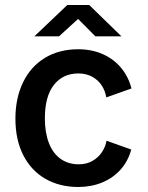

<svg xmlns="http://www.w3.org/2000/svg" viewBox="-20 -736 590 766"><path d="M292 -539.5Q346 -539.5 390 -520Q434 -500.5 463.2 -465.2Q492.5 -430 504.5 -383L404 -347.5Q400 -373 386 -394.8Q372 -416.5 348 -429.8Q324 -443 292.5 -443Q231 -443 195 -397.2Q159 -351.5 159 -263.5Q159 -207.5 174.8 -166.2Q190.5 -125 221 -102.8Q251.5 -80.5 294.5 -80.5Q325.5 -80.5 349.2 -94.2Q373 -108 387 -129.5Q401 -151 405 -174.5L503.5 -139.5Q491.5 -94 461.8 -60.2Q432 -26.5 388.2 -8.2Q344.5 10 292 10Q218.5 10 161.8 -22.2Q105 -54.5 73.2 -116.2Q41.5 -178 41.5 -262.5Q41.5 -344.5 71.8 -407.2Q102 -470 158.8 -504.8Q215.5 -539.5 292 -539.5ZM291.5 -660.5 215.5 -591H117L248.5 -716H336L464.5 -591H360.5Z"/></svg>

Font: 1883 Sans SemiBold
Style: Regular
Weight: 600
Designer: 1883 Sans project is a fork of Public Sans.
Version: Version 1.009